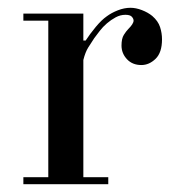

<svg xmlns="http://www.w3.org/2000/svg" viewBox="-20 -473 448 493"><path d="M104 -18V-420H40V-438H194V-369H200Q211 -386 226 -404Q241 -422 254 -431Q266 -440 282.5 -446.5Q299 -453 315 -453Q329 -453 344.5 -447Q360 -441 371 -432Q386 -419 391 -403.5Q396 -388 396 -372Q396 -338 379.5 -322Q363 -306 343 -306Q320 -306 306 -321Q292 -336 292 -356Q292 -374 298 -383.5Q304 -393 309 -398Q323 -412 323 -420Q323 -425 318.5 -430Q314 -435 302 -435Q289 -435 277 -428.5Q265 -422 254.5 -413Q244 -404 236 -393.5Q228 -383 222 -375Q214 -363 206.5 -351Q199 -339 194 -319V-18H258V0H40V-18Z"/></svg>

Font: EIisabethische
Style: Book
Weight: 400
Designer: Salychow
Version: Version 1.3